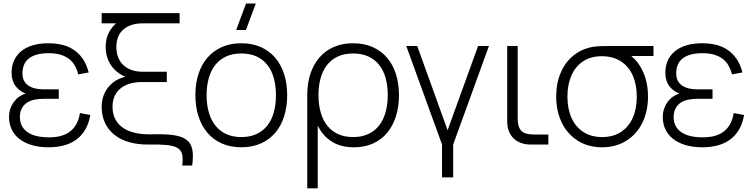

<svg xmlns="http://www.w3.org/2000/svg" viewBox="-20 -792 4124 1052"><path d="M246.5 15Q290.5 15 328.5 5.2Q366.5 -4.5 396.3 -25.8Q426 -47 446.3 -80.5Q466.5 -114 475 -162L418 -172.5Q408 -108 366.8 -73.8Q325.5 -39.5 249 -39.5Q170 -39.5 129.5 -68.8Q89 -98 89 -149.5Q89 -177.5 98.8 -196.8Q108.5 -216 125.8 -228Q143 -240 166.3 -245.2Q189.5 -250.5 216 -250.5H302V-302.5H216Q164.5 -302.5 133.8 -324.5Q103 -346.5 103 -390Q103 -415.5 111.3 -436Q119.5 -456.5 137 -470.8Q154.5 -485 181.8 -492.8Q209 -500.5 247.5 -500.5Q285.5 -500.5 312.8 -492Q340 -483.5 359.3 -468.2Q378.5 -453 390.3 -431.8Q402 -410.5 409 -384.5L466 -395Q454 -441 432.3 -471.5Q410.5 -502 381.5 -520.8Q352.5 -539.5 317.8 -547.2Q283 -555 245.5 -555Q197 -555 159.5 -543.8Q122 -532.5 96.3 -511.5Q70.5 -490.5 57 -460.5Q43.5 -430.5 43.5 -393.5Q43.5 -349.5 64.8 -321Q86 -292.5 120.5 -279.5Q102 -274 85.5 -262.5Q69 -251 56.5 -234.2Q44 -217.5 36.8 -196.5Q29.5 -175.5 29.5 -150.5Q29.5 -113.5 44 -83Q58.5 -52.5 86.3 -30.8Q114 -9 154.3 3Q194.5 15 246.5 15Z M798 0Q737.5 1 689 -12.8Q640.5 -26.5 606.8 -53.5Q573 -80.5 555 -119.5Q537 -158.5 537 -207.5Q537 -238 546.2 -265Q555.5 -292 572.8 -313.5Q590 -335 614 -350Q638 -365 667 -371.5Q642.5 -381.5 622.5 -397.5Q602.5 -413.5 588.2 -434.5Q574 -455.5 566.5 -481Q559 -506.5 559 -534.5Q559 -579 575.2 -610.8Q591.5 -642.5 616 -664H537V-720H964V-664H760.5Q728 -664 701.5 -655.5Q675 -647 656.2 -630.8Q637.5 -614.5 627.5 -590.2Q617.5 -566 617.5 -534.5Q617.5 -503 627.5 -477.8Q637.5 -452.5 656.2 -435Q675 -417.5 701.2 -408.2Q727.5 -399 760 -399H894V-342.5H758.5Q721 -342.5 691 -333.5Q661 -324.5 640 -307.2Q619 -290 607.8 -265Q596.5 -240 596.5 -207.5Q596.5 -169.5 610.8 -141Q625 -112.5 651.8 -93.2Q678.5 -74 716.8 -64.8Q755 -55.5 802.5 -56Q840.5 -57 870.5 -56.2Q900.5 -55.5 923.8 -52.5Q947 -49.5 964.8 -44.2Q982.5 -39 996 -30Q1024.5 -12 1032.8 23Q1041 58 1033 115H978.5Q983.5 76 977.8 52.8Q972 29.5 950.5 17.5Q929.5 6 893 2.5Q856.5 -1 798 0Z M1274 -627.5 1328 -772.5H1381.5L1327.5 -627.5ZM1302 15Q1242 15 1195 -6Q1148 -27 1116 -65Q1084 -103 1067.2 -155.5Q1050.5 -208 1050.5 -271Q1050.5 -334.5 1067.5 -386.8Q1084.5 -439 1117 -476.5Q1149.5 -514 1196.2 -534.5Q1243 -555 1302 -555Q1362.5 -555 1409.2 -534Q1456 -513 1488 -475.5Q1520 -438 1536.8 -385.8Q1553.5 -333.5 1553.5 -271Q1553.5 -207 1536.8 -154.2Q1520 -101.5 1487.8 -64Q1455.5 -26.5 1408.8 -5.8Q1362 15 1302 15ZM1302 -41Q1349.5 -41 1385.2 -57.5Q1421 -74 1444.8 -104.2Q1468.5 -134.5 1480.2 -177Q1492 -219.5 1492 -271Q1492 -323 1480 -365.2Q1468 -407.5 1444.2 -437.2Q1420.5 -467 1385 -483Q1349.5 -499 1302 -499Q1254 -499 1218.2 -482.2Q1182.5 -465.5 1159 -435.5Q1135.5 -405.5 1123.8 -363.5Q1112 -321.5 1112 -271Q1112 -218.5 1124.2 -176Q1136.5 -133.5 1160.5 -103.5Q1184.5 -73.5 1220 -57.2Q1255.5 -41 1302 -41Z M1663.5 240V-271Q1663.5 -334.5 1680.5 -386.8Q1697.5 -439 1729.8 -476.5Q1762 -514 1808.8 -534.5Q1855.5 -555 1914.5 -555Q1975 -555 2022 -534Q2069 -513 2101 -475.5Q2133 -438 2149.5 -385.8Q2166 -333.5 2166 -271Q2166 -207 2149.2 -154.2Q2132.5 -101.5 2101 -64Q2069.5 -26.5 2023.8 -5.8Q1978 15 1919.5 15Q1846 15 1796.8 -16.8Q1747.5 -48.5 1721 -104V240ZM1914.5 -41Q1962.5 -41 1998.2 -57.8Q2034 -74.5 2057.5 -104.8Q2081 -135 2092.8 -177.5Q2104.5 -220 2104.5 -271Q2104.5 -323 2092.8 -365Q2081 -407 2057.2 -436.8Q2033.5 -466.5 1997.8 -482.8Q1962 -499 1914.5 -499Q1866 -499 1830.5 -482.2Q1795 -465.5 1771.5 -435.2Q1748 -405 1736.5 -363.2Q1725 -321.5 1725 -271Q1725 -219 1737 -176.5Q1749 -134 1772.8 -104Q1796.5 -74 1832 -57.5Q1867.5 -41 1914.5 -41Z M2402 180V0L2206 -540H2266L2432.5 -78.5L2599.5 -540H2659L2463 0V180Z M2984.5 0H2888.5Q2858.5 0 2834.5 -8.8Q2810.5 -17.5 2793.8 -34Q2777 -50.5 2768 -74Q2759 -97.5 2759 -127V-540H2816.5V-146Q2816.5 -121 2821.2 -103.5Q2826 -86 2836.5 -75.2Q2847 -64.5 2864 -59.8Q2881 -55 2906 -55H2984.5Z M3279 15Q3203.5 15 3146.5 -20.5Q3089.5 -56 3058.5 -119.2Q3027.5 -182.5 3027.5 -263Q3027.5 -336 3052.5 -394.2Q3077.5 -452.5 3123.8 -489.2Q3170 -526 3233 -536Q3250.5 -538.5 3274.5 -539.2Q3298.5 -540 3325.5 -540H3560.5V-485H3439Q3475.5 -455.5 3499 -408Q3530.5 -344.5 3530.5 -263Q3530.5 -182 3499.5 -119Q3468.5 -56 3411.2 -20.5Q3354 15 3279 15ZM3279 -41Q3339.5 -41 3382.2 -68.8Q3425 -96.5 3447 -146.5Q3469 -196.5 3469 -263Q3469 -328.5 3447 -378.2Q3425 -428 3382.2 -455.8Q3339.5 -483.5 3279 -484Q3278 -484 3277 -484Q3217 -484 3174.5 -455.8Q3132 -427.5 3110.5 -377.2Q3089 -327 3089 -263Q3089 -196 3111.5 -146Q3134 -96 3176.8 -68.5Q3219.5 -41 3279 -41Z M3828.5 15Q3872.5 15 3910.5 5.2Q3948.5 -4.5 3978.3 -25.8Q4008 -47 4028.3 -80.5Q4048.5 -114 4057 -162L4000 -172.5Q3990 -108 3948.8 -73.8Q3907.5 -39.5 3831 -39.5Q3752 -39.5 3711.5 -68.8Q3671 -98 3671 -149.5Q3671 -177.5 3680.8 -196.8Q3690.5 -216 3707.8 -228Q3725 -240 3748.3 -245.2Q3771.5 -250.5 3798 -250.5H3884V-302.5H3798Q3746.5 -302.5 3715.8 -324.5Q3685 -346.5 3685 -390Q3685 -415.5 3693.3 -436Q3701.5 -456.5 3719 -470.8Q3736.5 -485 3763.8 -492.8Q3791 -500.5 3829.5 -500.5Q3867.5 -500.5 3894.8 -492Q3922 -483.5 3941.3 -468.2Q3960.5 -453 3972.3 -431.8Q3984 -410.5 3991 -384.5L4048 -395Q4036 -441 4014.3 -471.5Q3992.5 -502 3963.5 -520.8Q3934.5 -539.5 3899.8 -547.2Q3865 -555 3827.5 -555Q3779 -555 3741.5 -543.8Q3704 -532.5 3678.3 -511.5Q3652.5 -490.5 3639 -460.5Q3625.5 -430.5 3625.5 -393.5Q3625.5 -349.5 3646.8 -321Q3668 -292.5 3702.5 -279.5Q3684 -274 3667.5 -262.5Q3651 -251 3638.5 -234.2Q3626 -217.5 3618.8 -196.5Q3611.5 -175.5 3611.5 -150.5Q3611.5 -113.5 3626 -83Q3640.5 -52.5 3668.3 -30.8Q3696 -9 3736.3 3Q3776.5 15 3828.5 15Z"/></svg>

Font: Vela Sans Light
Style: Regular
Weight: 300
Designer: Principal design: Mikhail Sharanda - project Manrope.
Design modification: Ravid Balaliev
Foundry: Mikhail Sharanda
Version: Version 1.001